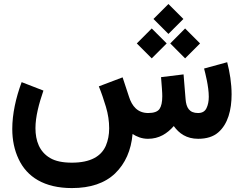

<svg xmlns="http://www.w3.org/2000/svg" viewBox="-20 -707 1242 978"><path d="M761.7 -610.4 837.9 -534.2 914.1 -610.4 837.9 -686.5ZM847.2 -485.8 922.9 -409.7 999 -485.8 922.9 -562ZM676.8 -485.8 752.9 -409.7 829.1 -485.8 752.9 -562ZM733.9 0C790 0 831.5 -26.4 865.2 -64.9C892.1 -27.3 930.2 0 989.3 0C1032.2 0 1066.4 -10.7 1091.3 -32.2C1141.1 -74.7 1159.7 -147.5 1159.7 -226.1C1159.7 -282.2 1150.4 -339.8 1137.2 -390.1L1019.5 -357.9C1025.4 -335 1043.5 -267.1 1043.5 -213.9C1043.5 -191.4 1039.6 -171.9 1031.7 -155.8C1023.9 -139.6 1009.8 -131.3 988.8 -131.3C943.8 -131.3 928.7 -159.2 925.3 -201.7L915 -328.1L800.3 -314C801.8 -295.4 803.2 -276.4 804.7 -257.3C806.2 -237.8 806.6 -224.1 806.6 -216.8C806.6 -187 801.8 -165.5 792.5 -151.9C782.7 -138.2 763.7 -131.3 734.9 -131.3C680.7 -131.3 652.3 -166.5 637.2 -213.9L604.5 -313L483.4 -267.1C496.6 -234.9 508.3 -200.2 519.5 -163.1C530.8 -125.5 536.1 -88.9 536.1 -53.2C536.1 -20.5 530.3 8.8 519 35.6C495.6 88.4 442.4 121.6 346.2 121.6C298.8 121.6 261.7 113.8 234.9 97.7C180.7 65.9 160.6 9.8 160.6 -54.2C160.6 -112.3 178.2 -178.7 201.2 -245.6L90.3 -288.6C60.5 -208.5 42.5 -126 42.5 -50.3C42.5 6.3 53.2 57.6 74.7 103C117.2 194.3 205.6 251 346.2 251C440.9 251 514.2 226.1 566.4 176.3C618.2 126 647.9 59.1 655.3 -24.4C676.3 -11.2 701.2 0 733.9 0Z"/></svg>

Font: Vazirmatn
Style: Bold
Weight: 700
Designer: Saber Rastikerdar
Foundry: Saber Rastikerdar
Version: Version 33.003